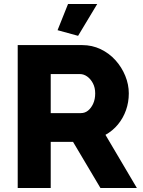

<svg xmlns="http://www.w3.org/2000/svg" viewBox="-20 -934 710 954"><path d="M68 0V-710H388Q438 -710 480.5 -689.5Q523 -669 554 -634.5Q585 -600 602.5 -557Q620 -514 620 -470Q620 -426 606 -386.5Q592 -347 566 -315.5Q540 -284 504 -264L660 0H479L343 -229H232V0ZM232 -372H382Q402 -372 417.5 -384.5Q433 -397 443 -419Q453 -441 453 -470Q453 -499 441.5 -520.5Q430 -542 413 -554Q396 -566 377 -566H232ZM368 -756 266 -784 318 -914H463Z"/></svg>

Font: Raleway Thin ExtraBold
Style: Regular
Weight: 800
Version: Version 4.026